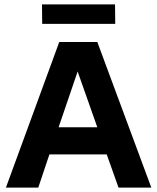

<svg xmlns="http://www.w3.org/2000/svg" viewBox="-20 -858 719 878"><path d="M251 -666H425L672 0H522L468 -152H206L155 0H7ZM425 -276 335 -531 248 -276ZM172 -838H506L507 -749H173Z"/></svg>

Font: Secular One
Style: Regular
Weight: 400
Designer: Michal Sahar
Foundry: Hagilda
Version: Version 1.000